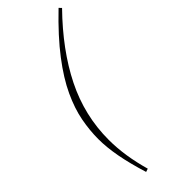

<svg xmlns="http://www.w3.org/2000/svg" viewBox="-274 -744 914 914"><g transform="rotate(-45 183.0 -286.5)"><path d="M365.5 -697.5Q225.5 -554.5 152 -407Q78.5 -259.5 78.5 -96.5Q78.5 -42 87.2 15Q96 72 113 132L96.5 137.5Q70.5 53.5 58.2 -12.8Q46 -79 46 -133.5Q46 -192.5 57.8 -254.5Q69.5 -316.5 101.8 -386Q134 -455.5 194.8 -535.2Q255.5 -615 354 -709.5Z"/></g></svg>

Font: Newsreader Text ExtraLight
Style: Italic
Weight: 275
Italic angle: -17°
Designer: Hugues Gentile
Foundry: Production Type
Version: Version 1.001